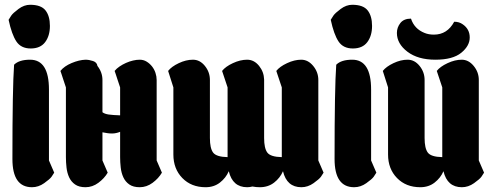

<svg xmlns="http://www.w3.org/2000/svg" viewBox="-20 -784 2063 804"><path d="M106 -764Q152 -764 170.5 -740.5Q189 -717 189 -675.5Q189 -634 169 -607.5Q149 -581 108.5 -581Q68 -581 48.5 -610.5Q29 -640 16 -701Q20 -708 27 -718.5Q34 -729 57.5 -746.5Q81 -764 106 -764ZM32 -118Q32 -418 39 -513Q60 -534 106 -534Q185 -534 185 -409V-112L207 -61Q203 -54 196 -44Q189 -34 165 -17Q141 0 114 0Q32 0 32 -118Z M483 -232Q466 -225 449 -225Q438 -225 429 -226.5Q420 -228 409 -230V-112L431 -61Q417 -37 392 -18.5Q367 0 338 0Q311 0 294.5 -11.5Q278 -23 269.5 -41.5Q261 -60 258.5 -82.5Q256 -105 256 -126V-418Q256 -418 252.5 -428.5Q249 -439 245 -451Q241 -463 237.5 -474Q234 -485 233 -487Q249 -507 280 -520Q311 -533 338 -534Q353 -534 369.5 -528.5Q386 -523 388 -508Q409 -481 409 -449V-314Q418 -307 435 -304.5Q452 -302 483 -301V-418Q483 -418 479.5 -428.5Q476 -439 472 -451Q468 -463 464.5 -474Q461 -485 460 -487Q468 -497 480.5 -505.5Q493 -514 507.5 -520.5Q522 -527 537 -530.5Q552 -534 565 -534Q581 -534 594 -526Q607 -518 616.5 -506Q626 -494 631 -479Q636 -464 636 -449V-112L658 -61Q644 -37 619 -18.5Q594 0 565 0Q538 0 521.5 -11.5Q505 -23 496.5 -41.5Q488 -60 485.5 -82.5Q483 -105 483 -126Z M706 -418 684 -487Q698 -505 728.5 -519.5Q759 -534 788 -534Q817 -534 838 -508Q859 -482 859 -449V-206Q859 -163 872.5 -145Q886 -127 933 -126V-418L910 -487Q924 -505 955 -519.5Q986 -534 1015 -534Q1044 -534 1065 -508Q1085 -483 1086 -451Q1086 -451 1086 -451Q1086 -451 1086 -450Q1086 -450 1086 -450Q1086 -450 1086 -450Q1086 -450 1086 -450V-206Q1086 -163 1099.5 -145Q1113 -127 1160 -126V-418L1137 -487Q1151 -505 1182 -519.5Q1213 -534 1241.5 -534Q1270 -534 1291.5 -508Q1313 -482 1313 -449V-112L1335 -61Q1331 -54 1324 -44Q1317 -34 1293 -17Q1269 0 1242 0Q1181 0 1165 -67Q1153 -39 1128 -19.5Q1103 0 1068 0Q1052 0 1037 -3Q1026 0 1015 0Q954 0 938 -67Q926 -39 901 -19.5Q876 0 841 0Q781 0 743.5 -38.5Q706 -77 706 -137Z M1455 -764Q1501 -764 1519.5 -740.5Q1538 -717 1538 -675.5Q1538 -634 1518 -607.5Q1498 -581 1457.5 -581Q1417 -581 1397.5 -610.5Q1378 -640 1365 -701Q1369 -708 1376 -718.5Q1383 -729 1406.5 -746.5Q1430 -764 1455 -764ZM1381 -118Q1381 -418 1388 -513Q1409 -534 1455 -534Q1534 -534 1534 -409V-112L1556 -61Q1552 -54 1545 -44Q1538 -34 1514 -17Q1490 0 1463 0Q1381 0 1381 -118Z M1985 -112 2007 -61Q2003 -54 1996 -44Q1989 -34 1965 -17Q1941 0 1914 0Q1853 0 1837 -67Q1825 -39 1800 -19.5Q1775 0 1740 0Q1680 0 1642.5 -38.5Q1605 -77 1605 -137V-418L1583 -487Q1597 -505 1627.5 -519.5Q1658 -534 1687 -534Q1716 -534 1737 -508Q1758 -482 1758 -449V-206Q1758 -163 1771.5 -145Q1785 -127 1832 -126V-418L1809 -487Q1823 -505 1854 -519.5Q1885 -534 1913.5 -534Q1942 -534 1963.5 -508Q1985 -482 1985 -449ZM1882 -693Q1903 -693 1918 -682Q1947 -662 1947 -627Q1947 -592 1911.5 -563Q1876 -534 1803 -534Q1730 -534 1686 -567.5Q1642 -601 1642 -646Q1642 -669 1656.5 -687.5Q1671 -706 1701 -706Q1715 -663 1758 -646Q1775 -639 1797 -639Q1853 -639 1882 -693Z"/></svg>

Font: Chela One Cyrilic
Style: Regular
Weight: 400
Designer: Miguel Hernandez
Foundry: LatinoType
Version: Version 1.001